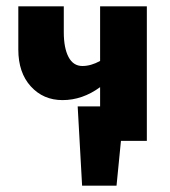

<svg xmlns="http://www.w3.org/2000/svg" viewBox="-20 -446 538 608"><path d="M445 -426V0H363L349 142H240L226 -109H297V-170Q241 -129 178 -129Q117 -129 77.5 -172.5Q38 -216 38 -289V-426H182V-344Q182 -294 197 -265.5Q212 -237 241 -237Q268 -237 297 -253V-426Z"/></svg>

Font: Ysabeau Ultrabold
Style: Regular
Weight: 800
Designer: Christian Thalmann (Catharsis Fonts)
Version: Version 0.003